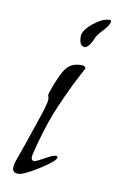

<svg xmlns="http://www.w3.org/2000/svg" viewBox="-70 -594 395 641"><g transform="rotate(10 127.5 -273.5)"><path d="M255 -550Q255 -537 236 -517Q217 -497 212 -486Q199 -453 184 -449Q164 -449 164 -482Q164 -503 195 -528Q226 -553 249 -553Q254 -553 255 -550ZM198 -379Q196 -376 184.5 -354Q173 -332 165 -316Q157 -300 143 -269Q129 -238 118 -210Q107 -182 95 -143Q83 -104 74 -65Q73 -62 73 -57Q73 -45 83 -45Q89 -45 115.5 -60Q142 -75 150 -75Q157 -75 158 -71Q158 -59 107 -26.5Q56 6 37 6Q18 6 18 -12Q18 -21 22 -33Q33 -64 44.5 -97Q56 -130 62 -148Q68 -166 74.5 -185Q81 -204 84 -213.5Q87 -223 89.5 -232.5Q92 -242 93 -247Q94 -252 94 -257Q94 -261 92.5 -264.5Q91 -268 91 -270Q91 -274 94 -283Q116 -346 133 -367Q150 -388 183 -388Q196 -388 198 -379Z"/></g></svg>

Font: Bilbo Swash Caps
Style: Regular
Weight: 400
Designer: Robert E. Leuschke
Foundry: Robert E. Leuschke
Version: Version 1.003